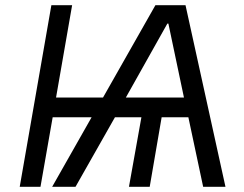

<svg xmlns="http://www.w3.org/2000/svg" viewBox="-20 -720 939 740"><path d="M136 0 183 -268H333L181 0H271L423 -268H525L477 0H557L603 -268H706L763 0H849L695 -700H579L377 -344H196L258 -700H178L56 0ZM465 -344 625 -629H629L689 -344Z"/></svg>

Font: Fixel Display 20240404
Style: Italic
Weight: 400
Italic angle: -10°
Designer: AlfaBravo + MacPaw
Foundry: Kyrylo Tkachov, Marchela Mozhyna, Serhii Makarenko, Maria Weinstein, Zakhar Kryvoshyya
Version: Version 1.211;Glyphs 3.2 (3225)